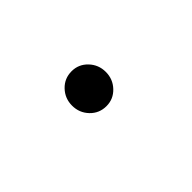

<svg xmlns="http://www.w3.org/2000/svg" viewBox="8 -362 583 583"><g transform="rotate(45 300.0 -70.5)"><path d="M269 2Q238 2 216 -19Q194 -40 194 -71Q194 -101 216 -122Q238 -143 269 -143Q300 -143 322 -122Q344 -101 344 -71Q344 -40 322 -19Q300 2 269 2Z"/></g></svg>

Font: DM Mono
Style: Italic
Weight: 400
Italic angle: -10°
Designer: Colophon Foundry
Foundry: Colophon Foundry
Version: Version 1.000; ttfautohint (v1.8.2.53-6de2)